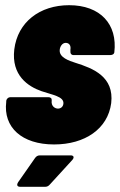

<svg xmlns="http://www.w3.org/2000/svg" viewBox="-20 -548 462 739"><path d="M188 8C307 8 395 -52 408 -151C420 -253 338 -285 271 -306C246 -314 206 -327 210 -357C211 -368 219 -383 233 -383C245 -383 254 -374 251 -357V-351C250 -342 255 -336 263 -336H404C413 -336 419 -340 420 -346C433 -455 366 -528 246 -528C133 -528 48 -463 35 -358C23 -258 88 -215 140 -197C180 -183 227 -177 224 -149C223 -138 215 -130 203 -130C192 -130 176 -139 179 -161C180 -169 175 -174 166 -174H20C12 -174 5 -168 4 -159V-156C-8 -58 64 8 188 8ZM58 171H154C161 171 167 168 172 162L258 68C267 58 264 50 252 50H134C126 50 120 53 115 60L50 153C43 164 46 171 58 171Z"/></svg>

Font: Barlow Condensed Black
Style: Italic
Weight: 900
Width: 3
Italic angle: -7°
Designer: Jeremy Tribby
Foundry: Tribby Type
Version: Version 1.422;hotconv 1.0.109;makeotfexe 2.5.65596